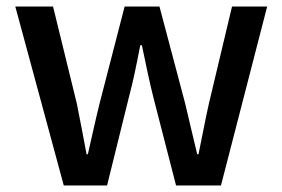

<svg xmlns="http://www.w3.org/2000/svg" viewBox="-20 -570 868 590"><path d="M176 0H309L376 -271C390 -323 400 -374 411 -431H416C428 -374 438 -324 451 -272L521 0H659L801 -550H693L622 -252C610 -199 601 -148 590 -96H586C573 -148 562 -199 549 -252L470 -550H363L286 -252C273 -200 262 -148 250 -96H246C236 -148 227 -199 216 -252L143 -550H27Z"/></svg>

Font: Noto Sans T Chinese Medium
Style: Regular
Weight: 500
Designer: Ryoko NISHIZUKA (kana & ideographs); Paul D. Hunt (Latin, Greek & Cyrillic); Wenlong ZHANG (bopomofo); Sandoll Communica
Foundry: Adobe Systems Incorporated
Version: Version 1.000;PS 1;hotconv 1.0.78;makeotf.lib2.5.61930